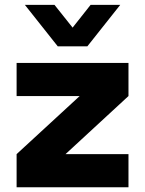

<svg xmlns="http://www.w3.org/2000/svg" viewBox="-20 -787 610 807"><path d="M222.7 -592.3 84.5 -766.6H209L285.2 -670.9L360.8 -766.6H485.4L347.2 -592.3ZM49.8 0V-139.2L314.9 -383.3H49.8V-522.5H520V-383.3L255.4 -139.2H520V0Z"/></svg>

Font: Basically A Sans Serif
Style: Bold
Weight: 700
Designer: Hyung-Suk Kim
Foundry: Mental Design
Version: 1.000